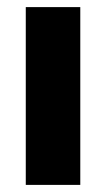

<svg xmlns="http://www.w3.org/2000/svg" viewBox="-20 -520 298 540"><path d="M52.5 0V-500H205.8V0Z"/></svg>

Font: Funnel Display Light ExtraBold
Style: Regular
Weight: 800
Version: Version 1.000